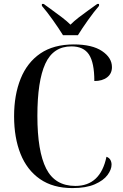

<svg xmlns="http://www.w3.org/2000/svg" viewBox="-20 -951 626 981"><path d="M350 10Q251 10 184.5 -36Q118 -82 85 -164.5Q52 -247 52 -357Q52 -466 85.5 -549Q119 -632 186.5 -678Q254 -724 357 -724Q451 -724 501.5 -690Q552 -656 552 -608Q552 -575 527.5 -556Q503 -537 462 -537Q462 -631 434.5 -672.5Q407 -714 345 -714Q252 -714 211.5 -625.5Q171 -537 171 -359Q171 -178 216 -89.5Q261 -1 365 -1Q493 -1 524 -150Q538 -145 544 -134Q550 -123 550 -110Q550 -85 529.5 -57Q509 -29 464.5 -9.5Q420 10 350 10ZM302 -771Q281 -805 250.5 -848Q220 -891 194 -921V-931H203Q222 -917 247 -899Q272 -881 297 -862Q322 -843 340 -825Q358 -843 382.5 -862Q407 -881 432.5 -899Q458 -917 477 -931H486V-921Q460 -891 429.5 -848Q399 -805 378 -771Z"/></svg>

Font: Noto Serif Display SemiCondensed Medium
Style: Regular
Weight: 500
Width: 4
Designer: Monotype Design Team
Foundry: Monotype Imaging Inc.
Version: Version 2.009